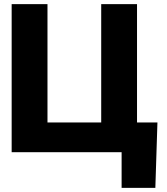

<svg xmlns="http://www.w3.org/2000/svg" viewBox="-20 -731 803 922"><path d="M36 0H564V171H726L736 -143H638V-711H466V-143H208V-711H36Z"/></svg>

Font: Asimov Pro
Style: Ult
Weight: 900
Designer: Google
Version: Version 2.000980; 2014